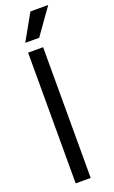

<svg xmlns="http://www.w3.org/2000/svg" viewBox="-177 -965 594 1004"><g transform="rotate(-20 120.5 -463.0)"><path d="M56.6 0H140.1V-727.5H56.6ZM60.1 -780.8H137.7L240.7 -925.8H141.6Z"/></g></svg>

Font: Guggenheim Sans Display
Style: Regular
Weight: 400
Designer: Modified by Tom Baber under direction of Pentagram Design 2023
Foundry: rsms
Version: Version 1.001;Glyphs 3.1.2 (3151)